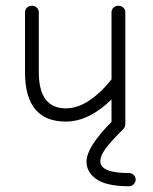

<svg xmlns="http://www.w3.org/2000/svg" viewBox="-20 -416 533 668"><path d="M429 232Q352 232 316.5 208Q281 184 281 146Q281 96 368 8V-70Q289 7 209 7Q67 7 67 -165V-373Q67 -383 74 -389.5Q81 -396 91 -396Q101 -396 108 -389.5Q115 -383 115 -373V-165Q115 -39 209 -39Q251 -39 293 -68Q335 -97 368 -140V-373Q368 -383 375 -389.5Q382 -396 392 -396Q402 -396 409 -389.5Q416 -383 416 -373V16Q416 26 408 34Q362 80 345.5 103.5Q329 127 329 145Q329 186 429 186Q438 186 445 192.5Q452 199 452 209Q452 218 445 225Q438 232 429 232Z"/></svg>

Font: Hoogli
Style: Regular
Weight: 400
Designer: Anand Singh Naorem
Foundry: Brand New Type
Version: Version 1.00 b007